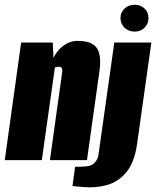

<svg xmlns="http://www.w3.org/2000/svg" viewBox="-29 -674 657 808"><path d="M-9 0 60 -495H193L196 -430Q210 -461 237.5 -481.5Q265 -502 297 -502Q330 -502 350.5 -493.5Q371 -485 380.5 -468.5Q390 -452 392 -427.5Q394 -403 389 -371L337 0H181L232 -365Q233 -372 233 -377Q233 -382 231.5 -385.5Q230 -389 227 -391Q224 -393 219 -393Q217 -393 213.5 -392.5Q210 -392 207 -391.5Q204 -391 202 -390L147 0ZM321 113Q313 112 297 111Q281 110 276 109L287 28Q298 28 312.5 27.5Q327 27 335 26Q358 24 370.5 9.5Q383 -5 385 -20L452 -495H608L548 -69Q537 10 502.5 51Q468 92 420 105Q372 118 321 113ZM538 -541Q512 -541 495 -557.5Q478 -574 478 -598Q478 -622 495 -638Q512 -654 538 -654Q563 -654 579.5 -638Q596 -622 596 -598Q596 -574 579.5 -557.5Q563 -541 538 -541Z"/></svg>

Font: Alumni Sans Black
Style: Italic
Weight: 900
Italic angle: -8°
Version: Version 1.016